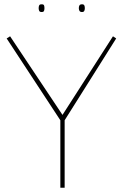

<svg xmlns="http://www.w3.org/2000/svg" viewBox="-20 -874 575 894"><path d="M261 0V-314L11 -695L27 -705L271 -339L506 -705L521 -695L281 -314V0ZM362 -818Q353 -818 350 -823.5Q347 -829 347 -836Q347 -844 350 -849Q353 -854 362 -854Q370 -854 372.5 -849Q375 -844 375 -836Q375 -829 372.5 -823.5Q370 -818 362 -818ZM174 -818Q165 -818 162.5 -823.5Q160 -829 160 -836Q160 -844 162.5 -849Q165 -854 174 -854Q183 -854 185 -849Q187 -844 187 -836Q187 -829 185 -823.5Q183 -818 174 -818Z"/></svg>

Font: Georama ExtraCondensed Thin Thin
Style: Regular
Weight: 250
Version: Version 1.001